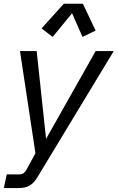

<svg xmlns="http://www.w3.org/2000/svg" viewBox="-28 -795 616 1006"><path d="M-7.8 190.4 7.3 118.7H75.2Q97.2 118.7 110.4 94.7L157.7 7.8L76.7 -527.3H164.1L213.4 -67.4L473.1 -527.3H567.9L169.4 131.3Q149.9 164.1 127.4 177.2Q105 190.4 69.8 190.4ZM248 -601.6 189.9 -646 306.2 -775.4H406.2L473.1 -634.8L404.3 -601.6L349.6 -725.6Z"/></svg>

Font: Schibsted Grotesk
Style: Italic
Weight: 400
Italic angle: -12°
Designer: Bakken & Baeck AS, Henrik Kongsvoll
Foundry: Schibsted ASA
Version: Version 1.100; ttfautohint (v1.8.4.7-5d5b);gftools[0.9.25]